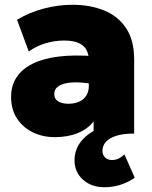

<svg xmlns="http://www.w3.org/2000/svg" viewBox="-20 -560 638 805"><path d="M417.5 225Q363 225 327.8 193.2Q292.5 161.5 292.5 112Q292.5 65 322.8 29.2Q353 -6.5 407.5 -27.2Q462 -48 534.5 -49.5L542.5 0Q497.5 0 468 9.2Q438.5 18.5 424 34.8Q409.5 51 409.5 72.5Q409.5 90 420.8 100.5Q432 111 450.5 111Q464 111 477.5 104.5Q491 98 501.5 87L545 185Q517.5 204.5 484.8 214.8Q452 225 417.5 225ZM209.5 15Q159.5 15 118 -5Q76.5 -25 51.5 -62.8Q26.5 -100.5 26.5 -154Q26.5 -200.5 49.2 -235.5Q72 -270.5 116.5 -292.8Q161 -315 226.8 -323Q292.5 -331 378.5 -324L379.5 -205Q345.5 -212.5 314.5 -214.2Q283.5 -216 259.5 -211.5Q235.5 -207 221.5 -195.8Q207.5 -184.5 207.5 -165.5Q207.5 -145 224 -135Q240.5 -125 267 -125Q291 -125 310.2 -133Q329.5 -141 341 -157.8Q352.5 -174.5 352.5 -201V-307Q352.5 -331 343 -349.8Q333.5 -368.5 311 -379.2Q288.5 -390 248.5 -390Q208.5 -390 169.2 -378Q130 -366 100.5 -344L51.5 -477Q103.5 -508.5 164 -524.2Q224.5 -540 283.5 -540Q358 -540 416.5 -516.2Q475 -492.5 508.8 -441.8Q542.5 -391 542.5 -310V0H372.5V-51Q348.5 -19.5 306.5 -2.2Q264.5 15 209.5 15Z"/></svg>

Font: Geologica Black
Style: Regular
Weight: 900
Designer: Sindre Bremnes, Frode Helland
Foundry: Monokrom Skriftforlag AS
Version: Version 1.010;gftools[0.9.28]